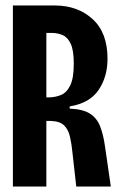

<svg xmlns="http://www.w3.org/2000/svg" viewBox="-20 -680 437 700"><path d="M27 0V-660H180Q263 -660 317.5 -610.5Q372 -561 372 -466Q372 -400 339.5 -352Q307 -304 234 -292V-284Q282 -282 307.5 -266Q333 -250 345 -219.5Q357 -189 363 -145L384 0H258L244 -125Q241 -156 235 -182Q229 -208 213.5 -223Q198 -238 166 -239H149V0ZM149 -325H158Q181 -325 202 -333.5Q223 -342 236 -368.5Q249 -395 249 -448Q249 -496 238 -520Q227 -544 208.5 -552Q190 -560 168 -560H149Z"/></svg>

Font: Bricolage Grotesque 48pt Condensed SemiBold
Style: Regular
Weight: 600
Width: 3
Designer: Mathieu Triay
Foundry: Atelier Triay
Version: Version 1.000; ttfautohint (v1.8.4.7-5d5b);gftools[0.9.32]